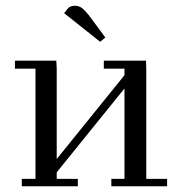

<svg xmlns="http://www.w3.org/2000/svg" viewBox="-20 -651 624 671"><path d="M32.2 -411.1V-439H176.8L178.2 -411.1V-95.2L415 -388.2V-411.1H342.8V-439H490.2L491.2 -411.1V-25.9H564V0H369.1V-25.9H415V-341.8L178.2 -48.8V-25.9H252V0H56.2V-25.9H104V-411.1ZM204.1 -605 219.2 -624Q229 -630.9 241.2 -630.9Q255.4 -630.9 265.6 -623.5Q275.9 -616.2 291 -597.2L348.1 -520L330.1 -504.9Z"/></svg>

Font: Dehuti
Style: Book
Weight: 400
Version: Version 1.2